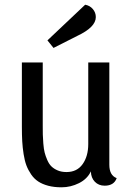

<svg xmlns="http://www.w3.org/2000/svg" viewBox="-20 -776 565 818"><path d="M342.8 -755.9Q362.8 -752.4 375.5 -737.5Q388.2 -722.7 388.2 -703.1Q388.2 -660.2 309.1 -623L208 -571.8L182.1 -604ZM445.8 -74.2Q445.8 -28.8 477.1 -17.1Q465.8 15.1 425.8 15.1Q400.4 15.1 384 -1.7Q367.7 -18.6 367.2 -45.9Q352.1 -13.7 316.7 4.2Q281.2 22 242.2 22Q210.4 22 185.5 15.4Q160.6 8.8 143.1 -2.7Q125.5 -14.2 112.8 -32.7Q100.1 -51.3 92.5 -71.3Q85 -91.3 80.6 -119.4Q76.2 -147.5 74.7 -174.1Q73.2 -200.7 73.2 -235.8V-509.8H162.1V-241.2Q162.1 -216.8 162.4 -202.4Q162.6 -188 164.6 -164.3Q166.5 -140.6 170.2 -126.2Q173.8 -111.8 181.4 -94.2Q189 -76.7 199.5 -66.7Q210 -56.6 226.1 -49.8Q242.2 -43 263.2 -43Q308.1 -43 332 -76.7Q356 -110.4 356 -162.1V-509.8H445.8Z"/></svg>

Font: Sansita Light
Style: Regular
Weight: 300
Designer: Pablo Cosgaya
Foundry: Omnibus-Type
Version: Version 1.006;hotconv 1.0.109;makeotfexe 2.5.65596